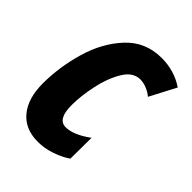

<svg xmlns="http://www.w3.org/2000/svg" viewBox="-170 -645 742 742"><g transform="rotate(45 200.5 -274.0)"><path d="M21 -163Q21 -253 47.5 -344Q74 -435 131.5 -496.5Q189 -558 277 -558Q346 -558 401 -521L345 -414Q331 -426 312.5 -433.5Q294 -441 277 -441Q237 -441 210.5 -396.5Q184 -352 171.5 -291.5Q159 -231 159 -183Q159 -106 203 -106Q246 -106 303 -148L302 -33Q276 -15 239.5 -2.5Q203 10 167 10Q97 10 59 -36Q21 -82 21 -163Z"/></g></svg>

Font: Noto Sans Display Ex Bold Cond
Style: Italic
Weight: 800
Width: 3
Italic angle: -12°
Designer: Monotype Design team
Foundry: Monotype Imaging Inc.
Version: Version 1.000